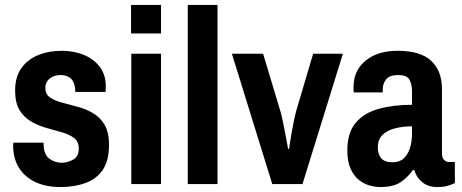

<svg xmlns="http://www.w3.org/2000/svg" viewBox="-20 -743 1864 775"><path d="M224 12Q164 12 121 -9Q78 -30 55.5 -67.5Q33 -105 33 -155Q33 -159 33.5 -163Q34 -167 34 -167H156V-160Q157 -118 180 -102Q203 -86 228 -86Q252 -86 275 -98.5Q298 -111 298 -143Q298 -171 279.5 -185.5Q261 -200 231.5 -208.5Q202 -217 169.5 -226Q137 -235 107.5 -251.5Q78 -268 59.5 -297.5Q41 -327 41 -378Q41 -432 66 -467.5Q91 -503 134 -520.5Q177 -538 229 -538Q279 -538 319.5 -521Q360 -504 383.5 -472Q407 -440 407 -395Q407 -387 406.5 -380Q406 -373 406 -372H284V-374Q283 -409 267.5 -424.5Q252 -440 225 -440Q207 -440 193 -433.5Q179 -427 171 -415.5Q163 -404 163 -388Q163 -363 181.5 -350Q200 -337 229.5 -329Q259 -321 291.5 -312.5Q324 -304 353.5 -287.5Q383 -271 401.5 -240.5Q420 -210 420 -158Q420 -94 394.5 -57Q369 -20 324.5 -4Q280 12 224 12Z M510 0V-526H630V0ZM509 -608V-723H630V-608Z M738 0V-723H858V0Z M1079 0 916 -526H1042L1110 -300Q1115 -285 1120.5 -259Q1126 -233 1131 -206Q1136 -179 1139.5 -160.5Q1143 -142 1143 -142H1147Q1147 -142 1149.5 -160Q1152 -178 1156.5 -204Q1161 -230 1166.5 -256.5Q1172 -283 1177 -300L1244 -526H1364L1201 0Z M1514 12Q1496 12 1473 6Q1450 0 1429.5 -16Q1409 -32 1395.5 -61Q1382 -90 1382 -136Q1382 -207 1415.5 -247Q1449 -287 1508 -303.5Q1567 -320 1643 -320V-375Q1643 -402 1633 -421Q1623 -440 1588 -440Q1551 -440 1538 -422Q1525 -404 1525 -385V-370H1408Q1407 -375 1407 -380Q1407 -385 1407 -392Q1407 -458 1455.5 -498Q1504 -538 1585 -538Q1677 -538 1720.5 -497.5Q1764 -457 1764 -383V-124Q1764 -105 1773 -97Q1782 -89 1792 -89H1816V-4Q1806 1 1789 6.5Q1772 12 1745 12Q1709 12 1685 -7Q1661 -26 1652 -57H1647Q1625 -26 1596 -7Q1567 12 1514 12ZM1564 -88Q1593 -88 1610 -104Q1627 -120 1635 -146Q1643 -172 1643 -203V-233Q1608 -233 1576.5 -225.5Q1545 -218 1525 -199.5Q1505 -181 1505 -147Q1505 -120 1519 -104Q1533 -88 1564 -88Z"/></svg>

Font: Archivo Narrow
Style: Bold
Weight: 700
Designer: Hector Gatti
Foundry: Omnibus-Type
Version: Version 3.002